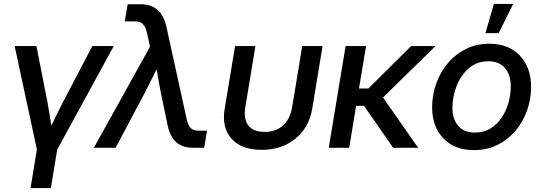

<svg xmlns="http://www.w3.org/2000/svg" viewBox="-20 -749 2740 973"><path d="M134.8 204.1 167 8.8 54.2 -515.6H164.6L220.2 -232.9Q225.6 -202.6 230.7 -172.4Q235.8 -142.1 240.2 -112.3Q254.9 -142.1 269.5 -172.4Q284.2 -202.6 299.8 -232.9L447.8 -515.6H556.6L270 8.8L237.8 204.1Z M455.6 0 740.2 -512.2 725.1 -581.5Q717.8 -612.8 704.3 -626.7Q690.9 -640.6 666.5 -640.6H612.3L627 -727.5H692.4Q797.9 -727.5 823.2 -613.8L925.8 -146.5Q932.6 -115.2 945.6 -101.1Q958.5 -86.9 982.9 -86.9H1029.3L1014.6 0H958.5Q852.1 0 829.6 -113.8L794.4 -282.7Q783.2 -339.8 773.9 -398.4Q759.8 -369.6 745.1 -340.6Q730.5 -311.5 715.8 -282.7L565.9 0Z M1306.2 10.3Q1203.6 10.3 1153.1 -46.4Q1102.5 -103 1118.7 -199.2L1171.4 -515.6H1274.4L1223.1 -205.1Q1213.4 -145.5 1238.5 -113Q1263.7 -80.6 1321.3 -80.6Q1377.9 -80.6 1414.1 -113Q1450.2 -145.5 1460.4 -205.1L1511.7 -515.6H1614.7L1562.5 -199.2Q1546.4 -103 1477.3 -46.4Q1408.2 10.3 1306.2 10.3Z M1835 -515.6 1799.3 -300.8H1847.2L2063.5 -515.6H2187L1920.9 -254.9L2099.1 0H1972.2L1825.2 -212.4H1784.7L1749.5 0H1646L1731.4 -515.6Z M2382.3 11.7Q2283.2 11.7 2226.6 -48.1Q2169.9 -107.9 2169.9 -205.1Q2169.9 -268.1 2190.7 -325.9Q2211.4 -383.8 2249.8 -429.2Q2288.1 -474.6 2341.3 -501Q2394.5 -527.3 2459.5 -527.3Q2558.1 -527.3 2614.7 -467Q2671.4 -406.7 2671.4 -308.6Q2671.4 -246.6 2650.9 -189Q2630.4 -131.3 2592.3 -86.2Q2554.2 -41 2501 -14.6Q2447.8 11.7 2382.3 11.7ZM2386.7 -77.1Q2431.2 -77.1 2465.1 -97.7Q2499 -118.2 2522 -152.3Q2544.9 -186.5 2556.6 -227.8Q2568.4 -269 2568.4 -310.5Q2568.4 -370.6 2538.6 -404.5Q2508.8 -438.5 2455.1 -438.5Q2397.5 -438.5 2356.7 -403.6Q2315.9 -368.7 2294.4 -314.7Q2272.9 -260.7 2272.9 -203.6Q2272.9 -144 2302.7 -110.6Q2332.5 -77.1 2386.7 -77.1ZM2439.9 -581.1 2482.9 -729H2580.6L2507.3 -581.1Z"/></svg>

Font: Inter Display Medium
Style: Italic
Weight: 500
Italic angle: -9.39999°
Designer: Rasmus Andersson
Foundry: rsms
Version: Version 4.000;git-a52131595